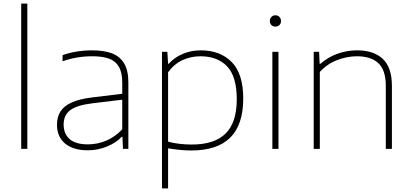

<svg xmlns="http://www.w3.org/2000/svg" viewBox="-20 -828 2289 1068"><path d="M98 0V-808H132V0Z M694 -369V0H664L661 -67H657Q625.5 -33.5 574.8 -12.8Q524 8 469 8Q387.5 8 342.2 -29.5Q297 -67 297 -134Q297 -178.5 317 -209Q337 -239.5 379.8 -258.5Q422.5 -277.5 492 -286L660 -306.5V-368Q660 -425.5 640.8 -457.5Q621.5 -489.5 585.5 -502.2Q549.5 -515 493 -515Q406.5 -515 328 -487V-521Q362.5 -534 406 -541Q449.5 -548 492 -548Q558.5 -548 602.8 -531.2Q647 -514.5 670.5 -475.2Q694 -436 694 -369ZM660 -109V-273.5L491 -253Q406.5 -242.5 370.2 -214.8Q334 -187 334 -136Q334 -83 367.5 -54Q401 -25 469 -25Q523 -25 572.2 -46.2Q621.5 -67.5 660 -109Z M881 -540H911L915 -473H918Q950 -508.5 996.5 -528.2Q1043 -548 1097 -548Q1204.5 -548 1268.8 -483Q1333 -418 1333 -280Q1333 -134.5 1261 -62.8Q1189 9 1044 9Q987 9 915 -3V220H881ZM1297 -276Q1297 -402.5 1243.2 -458.8Q1189.5 -515 1095 -515Q1042 -515 995.5 -493.8Q949 -472.5 915 -426V-40Q942 -32.5 976.5 -28.2Q1011 -24 1046 -24Q1173.5 -24 1235.2 -85.5Q1297 -147 1297 -276Z M1495 0V-540H1529V0ZM1481 -711Q1481 -725 1489.8 -734Q1498.5 -743 1512 -743Q1525.5 -743 1534.2 -734Q1543 -725 1543 -711Q1543 -697 1534.2 -688.5Q1525.5 -680 1512 -680Q1498.5 -680 1489.8 -688.5Q1481 -697 1481 -711Z M1725 -540H1755L1758 -473H1762Q1803.5 -509.5 1856.5 -528.8Q1909.5 -548 1966 -548Q2058.5 -548 2109.2 -500.5Q2160 -453 2160 -350V0H2126V-351Q2126 -437.5 2085 -476.2Q2044 -515 1966 -515Q1911 -515 1855.8 -494Q1800.5 -473 1759 -428V0H1725Z"/></svg>

Font: Encode Sans Expanded Thin
Style: Regular
Weight: 250
Width: 7
Designer: Multiple Designers
Foundry: Impallari Type
Version: Version 2.000